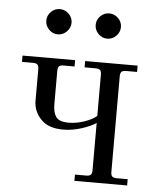

<svg xmlns="http://www.w3.org/2000/svg" viewBox="-49 -686 598 728"><g transform="rotate(5 250.0 -322.0)"><path d="M23.9 -432.1V-456.1H224.1V-432.1H182.1Q169.9 -432.1 165 -427.2Q160.2 -422.4 160.2 -410.2V-282.2Q160.2 -251.5 172.1 -234.6Q184.1 -217.8 220.2 -217.8Q248.5 -217.8 279.1 -228Q309.6 -238.3 326.2 -252.9V-410.2Q326.2 -422.4 321.3 -427.2Q316.4 -432.1 304.2 -432.1H262.2V-456.1H461.9V-432.1H419.9Q407.7 -432.1 402.8 -427.2Q397.9 -422.4 397.9 -410.2V-45.9Q397.9 -33.7 402.8 -28.8Q407.7 -23.9 419.9 -23.9H461.9V0H261.2V-23.9H304.2Q316.4 -23.9 321.3 -28.8Q326.2 -33.7 326.2 -45.9V-226.1Q309.1 -213.9 273.4 -201.9Q237.8 -189.9 201.2 -189.9Q144.5 -189.9 116.2 -220.2Q87.9 -250.5 87.9 -290V-410.2Q87.9 -422.4 83 -427.2Q78.1 -432.1 65.9 -432.1ZM304.2 -629.9Q318.4 -644 337.9 -644Q357.4 -644 371.8 -629.9Q386.2 -615.7 386.2 -596.2Q386.2 -576.7 371.8 -562.3Q357.4 -547.9 337.9 -547.9Q318.4 -547.9 304.2 -562.3Q290 -576.7 290 -596.2Q290 -615.7 304.2 -629.9ZM116.2 -629.9Q130.4 -644 149.9 -644Q169.4 -644 183.8 -629.9Q198.2 -615.7 198.2 -596.2Q198.2 -576.7 183.8 -562.3Q169.4 -547.9 149.9 -547.9Q130.4 -547.9 116.2 -562.3Q102.1 -576.7 102.1 -596.2Q102.1 -615.7 116.2 -629.9Z"/></g></svg>

Font: Flanker Steampunk
Style: Regular
Weight: 400
Designer: Alexey Kryukov, Leonardo Di Lena
Foundry: Alexey Kryukov, Leonardo Di Lena
Version: 1.210